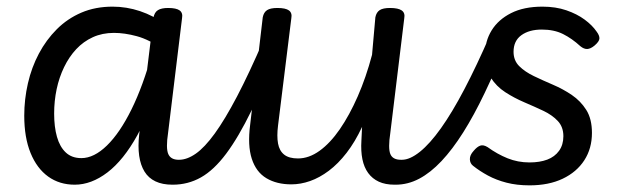

<svg xmlns="http://www.w3.org/2000/svg" viewBox="-20 -539 1863 578"><path d="M205 17Q159 17 125 -7.5Q91 -32 72 -78.5Q53 -125 53 -191Q53 -240 64 -288Q75 -336 97 -377.5Q119 -419 151 -451Q183 -483 225 -501Q267 -519 319 -519Q361 -519 401.5 -505.5Q442 -492 479 -465L472 -390Q429 -420 392 -430Q355 -440 323 -440Q288 -440 259.5 -427Q231 -414 209.5 -391Q188 -368 173 -337Q158 -306 150.5 -270.5Q143 -235 143 -197Q143 -157 151.5 -127Q160 -97 178 -80Q196 -63 225 -63Q263 -63 302 -101Q341 -139 376 -210Q411 -281 438 -380L462 -320Q435 -207 393.5 -132Q352 -57 303.5 -20Q255 17 205 17ZM499 17Q469 17 448 7Q427 -3 415 -22.5Q403 -42 399 -70Q395 -98 399 -134L442 -486Q445 -502 455.5 -508.5Q466 -515 486 -515Q511 -515 521 -507.5Q531 -500 528 -484L486 -139Q479 -93 486.5 -75.5Q494 -58 518 -58Q531 -58 537.5 -46.5Q544 -35 542.5 -20.5Q541 -6 530.5 5.5Q520 17 499 17Z M500 17Q486 17 479 5.5Q472 -6 474 -20.5Q476 -35 487 -46.5Q498 -58 519 -58Q543 -58 569.5 -76.5Q596 -95 626.5 -137Q657 -179 693.5 -248.5Q730 -318 774 -420Q780 -434 793 -434Q806 -434 816 -425Q826 -416 821 -403Q776 -286 737 -206Q698 -126 661 -76.5Q624 -27 585 -5Q546 17 500 17Z M857 16Q813 16 782 -2.5Q751 -21 738 -61Q725 -101 733 -163L771 -487Q774 -502 784 -508.5Q794 -515 815 -515Q840 -515 850 -507.5Q860 -500 857 -484L817 -161Q813 -129 817 -107Q821 -85 835.5 -73.5Q850 -62 877 -62Q910 -62 942 -85Q974 -108 1003 -150Q1032 -192 1057 -249Q1082 -306 1100 -374L1110 -487Q1113 -502 1123 -508.5Q1133 -515 1154 -515Q1179 -515 1189.5 -507.5Q1200 -500 1197 -484L1155 -139Q1148 -93 1155 -75.5Q1162 -58 1187 -58Q1201 -58 1207.5 -46.5Q1214 -35 1212.5 -20.5Q1211 -6 1200 5.5Q1189 17 1168 17Q1140 17 1120.5 8Q1101 -1 1088.5 -18Q1076 -35 1071 -59.5Q1066 -84 1068 -116L1070 -157Q1049 -112 1023.5 -79Q998 -46 970 -25Q942 -4 913.5 6Q885 16 857 16Z M1171 17Q1157 17 1152.5 5.5Q1148 -6 1151 -20.5Q1154 -35 1164 -46.5Q1174 -58 1190 -58Q1214 -58 1244 -82Q1274 -106 1307.5 -153Q1341 -200 1378 -270.5Q1415 -341 1455 -433Q1461 -448 1475 -446Q1489 -444 1500 -433Q1511 -422 1505 -407Q1471 -326 1439 -259Q1407 -192 1374.5 -140.5Q1342 -89 1309 -54Q1276 -19 1242 -1Q1208 17 1171 17Z M1574 19Q1536 19 1505 11Q1474 3 1449 -10.5Q1424 -24 1404 -40Q1395 -47 1394.5 -59.5Q1394 -72 1406 -85Q1416 -97 1425.5 -100.5Q1435 -104 1448 -96Q1477 -75 1508 -62.5Q1539 -50 1574 -50Q1605 -50 1627.5 -58.5Q1650 -67 1663 -85Q1676 -103 1676 -129Q1676 -157 1659 -175Q1642 -193 1615.5 -205.5Q1589 -218 1558.5 -231Q1528 -244 1501 -261.5Q1474 -279 1457 -306Q1440 -333 1440 -375Q1440 -415 1460 -447.5Q1480 -480 1518.5 -499.5Q1557 -519 1613 -519Q1653 -519 1685 -508Q1717 -497 1740 -480Q1763 -463 1776 -444Q1785 -432 1784.5 -423Q1784 -414 1770 -402Q1758 -392 1748 -391.5Q1738 -391 1727 -400Q1702 -423 1675 -436.5Q1648 -450 1611 -450Q1573 -450 1549.5 -433Q1526 -416 1526 -383Q1526 -357 1543 -340Q1560 -323 1587 -310Q1614 -297 1644.5 -284Q1675 -271 1701.5 -253Q1728 -235 1745 -208Q1762 -181 1762 -139Q1762 -92 1739 -56.5Q1716 -21 1674 -1Q1632 19 1574 19Z"/></svg>

Font: Playwrite GB S
Style: Italic
Weight: 400
Italic angle: -7°
Designer: Veronika Burian, José Scaglione
Foundry: TypeTogether
Version: Version 1.000